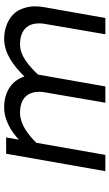

<svg xmlns="http://www.w3.org/2000/svg" viewBox="183 -722 538 945"><g transform="rotate(-90 452.5 -249.0)"><path d="M168.9 -488.3 83 0H163.1L222.7 -339.8C266.6 -383.8 316.4 -419.9 370.1 -419.9C447.3 -419.9 473.6 -376 473.6 -326.2C473.6 -315.4 472.7 -302.7 469.7 -290L419.9 0H500L558.6 -332C604.5 -378.9 651.4 -419.9 707 -419.9C784.2 -419.9 810.5 -376 810.5 -326.2C810.5 -315.4 809.6 -302.7 806.6 -290L756.8 0H836.9L889.6 -297.9C892.6 -314.5 894.5 -331.1 894.5 -345.7C894.5 -370.1 889.6 -393.6 878.9 -418C858.4 -465.8 800.8 -498 734.4 -498C663.1 -498 603.5 -453.1 548.8 -398.4C528.3 -464.8 467.8 -498 397.5 -498C331.1 -498 276.4 -460.9 238.3 -425.8L249 -488.3Z"/></g></svg>

Font: Sen-gleads
Style: Italic
Weight: 400
Designer: Kosal Sen, Philatype
Foundry: Philatype
Version: Version 1.004; ttfautohint (v1.8.3)